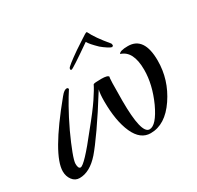

<svg xmlns="http://www.w3.org/2000/svg" viewBox="-100 -515 654 636"><g transform="rotate(-30 227.0 -197.0)"><path d="M37 7Q20 7 9.5 -7Q-1 -21 -1 -40Q-1 -103 124 -255Q132 -265 137.5 -268.5Q143 -272 147 -272Q153 -272 153 -266L151 -263Q141 -248 124 -218Q107 -188 87 -146Q69 -107 58.5 -79Q48 -51 48 -41Q48 -22 57 -22Q72 -22 144 -114Q185 -164 205 -194Q225 -224 232 -239Q235 -242 262 -242Q288 -242 290 -234Q287 -234 287 -144Q287 -17 318 -17Q344 -17 373 -79Q401 -141 401 -197Q401 -269 358 -282Q362 -292 393 -292Q455 -292 455 -201Q455 -128 413 -66Q371 -4 315 -4Q276 -4 255 -50.5Q234 -97 234 -173Q234 -201 238 -216Q195 -147 163.5 -102Q132 -57 113 -35Q76 7 37 7ZM347.2 -314.8Q341.9 -315.6 331.4 -322.4Q320.9 -329.1 310.3 -338Q298.3 -349.6 290.5 -358.5Q282.8 -367.5 279.3 -373.7Q198.5 -317.4 193 -317.4Q187.4 -317.4 189.8 -324.6Q191.8 -330.8 240.5 -364.8Q259.8 -377.3 276.6 -388.5Q293.4 -399.7 296.9 -400.6L299.5 -398.8Q312.6 -371.1 350.2 -326.4L351.8 -319.2Z"/></g></svg>

Font: Qwigley
Style: Regular
Weight: 400
Designer: Robert E. Leuschke
Foundry: Robert E. Leuschke
Version: Version 1.010; ttfautohint (v1.8.3)